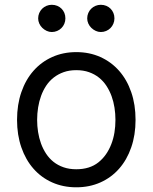

<svg xmlns="http://www.w3.org/2000/svg" viewBox="-20 -770 637 801"><path d="M51.1 -269.9Q51.1 -333.5 69.1 -385.5Q87 -437.5 119.7 -474.6Q152.3 -511.7 197.8 -532.1Q243.3 -552.6 298.3 -552.6Q353.3 -552.6 398.8 -532.1Q444.2 -511.7 476.9 -474.6Q509.6 -437.5 527.5 -385.5Q545.5 -333.5 545.5 -269.9Q545.5 -207 527.5 -155.2Q509.6 -103.3 476.9 -66.2Q444.2 -29.1 398.8 -8.9Q353.3 11.4 298.3 11.4Q243.3 11.4 197.8 -8.9Q152.3 -29.1 119.7 -66.2Q87 -103.3 69.1 -155.2Q51.1 -207 51.1 -269.9ZM298.3 -63.9Q354.4 -63.9 390.6 -92.7Q408.7 -107.2 422.1 -126.4Q435.4 -145.6 444.2 -168.3Q453.1 -191.1 457.4 -216.8Q461.6 -242.5 461.6 -269.9Q461.6 -295.5 457.7 -320.7Q453.8 -345.9 445.5 -368.8Q437.1 -391.7 424.2 -411.6Q411.2 -431.5 393.1 -446Q375 -460.6 351.4 -468.9Q327.8 -477.3 298.3 -477.3Q269.2 -477.3 245.9 -469.1Q222.7 -460.9 204.4 -446.7Q186.1 -432.5 172.9 -412.8Q159.8 -393.1 151.5 -370.2Q143.1 -347.3 139 -321.7Q134.9 -296.2 134.9 -269.9Q134.9 -244.7 138.8 -219.5Q142.8 -194.2 151.1 -171.3Q159.4 -148.4 172.4 -128.7Q185.4 -109 203.5 -94.6Q221.6 -80.3 245.2 -72.1Q268.8 -63.9 298.3 -63.9ZM343.8 -693.2Q343.8 -704.9 348.2 -715.4Q352.6 -725.9 360.3 -733.5Q367.9 -741.1 378.4 -745.6Q388.8 -750 400.6 -750Q413 -750 423.3 -745.7Q433.6 -741.5 441.2 -733.8Q448.9 -726.2 453.1 -715.9Q457.4 -705.6 457.4 -693.2Q457.4 -681.5 452.9 -671Q448.5 -660.5 440.9 -652.9Q433.2 -645.2 422.8 -640.8Q412.3 -636.4 400.6 -636.4Q389.6 -636.4 379.3 -641.2Q369 -646 361 -653.8Q353 -661.6 348.4 -671.9Q343.8 -682.2 343.8 -693.2ZM139.2 -693.2Q139.2 -704.9 143.6 -715.4Q148.1 -725.9 155.7 -733.5Q163.4 -741.1 173.8 -745.6Q184.3 -750 196 -750Q208.5 -750 218.8 -745.7Q229 -741.5 236.7 -733.8Q244.3 -726.2 248.6 -715.9Q252.8 -705.6 252.8 -693.2Q252.8 -681.5 248.4 -671Q244 -660.5 236.3 -652.9Q228.7 -645.2 218.2 -640.8Q207.7 -636.4 196 -636.4Q185 -636.4 174.7 -641.2Q164.4 -646 156.4 -653.8Q148.4 -661.6 143.8 -671.9Q139.2 -682.2 139.2 -693.2Z"/></svg>

Font: Inter P
Style: Regular
Weight: 400
Designer: Rasmus Andersson
Foundry: rsms
Version: Version 3.018;git-588b23468